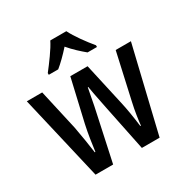

<svg xmlns="http://www.w3.org/2000/svg" viewBox="-173 -912 1027 1059"><g transform="rotate(-30 340.5 -383.0)"><path d="M372 -283Q368 -304 362 -333Q356 -362 350.5 -391Q345 -420 342 -439H339Q335 -419 329.5 -390Q324 -361 318.5 -332Q313 -303 308 -283L247 0H135L9 -540H107L165 -282Q173 -240 180.5 -193Q188 -146 193 -109H197Q201 -141 208 -186Q215 -231 224 -272L286 -540H396L456 -271Q463 -241 470.5 -196Q478 -151 483 -109H487Q489 -131 495 -170.5Q501 -210 510 -249L575 -540H672L543 0H430ZM391 -766Q408 -732 437.5 -690.5Q467 -649 494 -617V-606H434Q412 -624 387.5 -647Q363 -670 340 -697Q316 -670 291.5 -646Q267 -622 247 -606H187V-617Q213 -650 243 -692Q273 -734 289 -766Z"/></g></svg>

Font: Noto Sans Telugu Condensed Medium
Style: Regular
Weight: 500
Width: 3
Designer: Jelle Bosma - Monotype Design Team
Foundry: Monotype Imaging Inc.
Version: Version 2.005; ttfautohint (v1.8.4.7-5d5b)